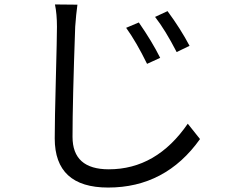

<svg xmlns="http://www.w3.org/2000/svg" viewBox="-20 -791 1040 863"><path d="M604 -690Q663 -605 700 -531L641 -504Q593 -602 547 -666ZM733 -741Q792 -661 832 -585L774 -557Q723 -656 677 -715ZM328 -770Q322 -727 318 -671Q306 -335 306 -176Q306 -30 469 -30Q683 -30 824 -235L879 -166Q724 52 466 52Q226 52 226 -169Q226 -248 231 -436Q236 -624 236 -671Q236 -728 227 -771Z"/></svg>

Font: KaiGen Gothic CN Regular
Style: Regular
Weight: 400
Designer: Ryoko NISHIZUKA  (kana & ideographs); Paul D. Hunt (Latin, Greek & Cyrillic); Wenlong ZHANG  (bopomofo); Sandoll Communi
Foundry: Adobe Systems Incorporated
Version: Version 1.002.20150501